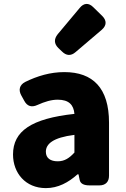

<svg xmlns="http://www.w3.org/2000/svg" viewBox="-20 -914 646 988"><path d="M216 54C279 54 332 25 379 -17H384L390 12C394 31 411 40 441 40H491C523 40 541 22 541 -10V-283C541 -461 458 -543 311 -543C239 -543 172 -523 109 -492C81 -477 74 -452 89 -424L105 -395C120 -367 143 -360 173 -374C211 -391 244 -401 277 -401C335 -401 359 -374 363 -328C141 -304 47 -239 47 -119C47 -24 111 54 216 54ZM216 -133C216 -173 252 -206 363 -220V-129C337 -101 313 -84 277 -84C240 -84 216 -100 216 -133ZM277 -738C257 -713 258 -689 280 -667L299 -649C321 -627 345 -625 369 -646L504 -761C529 -783 530 -808 506 -832L460 -877C436 -901 411 -899 390 -873Z"/></svg>

Font: コーポレート・ロゴ（ラウンド）ver3 Bold
Style: Regular
Weight: 700
Designer: [KANA_main] LOGOTYPE.JP [Source Han Sans] Ryoko NISHIZUKA 西塚涼子 (kana, bopomofo & ideographs); Paul D. Hunt (Latin, Greek
Version: Version 12.001;FEAKit 1.0